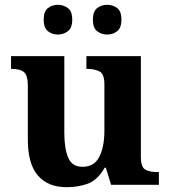

<svg xmlns="http://www.w3.org/2000/svg" viewBox="-20 -770 707 800"><path d="M258 10Q180 10 138 -38.5Q96 -87 96 -188V-412Q96 -456 80 -469.5Q64 -483 28 -483H26V-536H248V-216Q248 -152 264 -113.5Q280 -75 324 -75Q372 -75 393.5 -116Q415 -157 415 -227V-419Q415 -463 393.5 -473Q372 -483 343 -483H340V-536H567V-116Q567 -73 586 -63Q605 -53 634 -53H642V0H443L421 -71H416Q386 -19 345.5 -4.5Q305 10 258 10ZM427 -626Q403 -626 385 -639.8Q367 -653.6 367 -687.7Q367 -723 385 -736.5Q403 -750 427 -750Q450 -750 468 -736.7Q486 -723.4 486 -688Q486 -653.7 468 -639.8Q450 -626 427 -626ZM221 -626Q198 -626 180 -639.8Q162 -653.6 162 -687.7Q162 -723 180 -736.5Q198 -750 221 -750Q244 -750 262.5 -736.7Q281 -723.4 281 -688Q281 -653.7 262.5 -639.8Q244 -626 221 -626Z"/></svg>

Font: Noto Serif Khojki
Style: Regular
Weight: 400
Designer: Juan Bruce
Version: Version 2.002